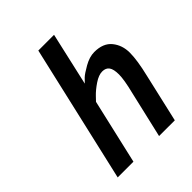

<svg xmlns="http://www.w3.org/2000/svg" viewBox="-201 -820 932 932"><g transform="rotate(-45 265.0 -354.0)"><path d="M410 -511Q471 -511 500.5 -474.5Q530 -438 530 -386.5Q530 -335 509 -248L452 0H344L400 -241Q418 -313 418 -349Q418 -385 406.5 -401Q395 -417 370.5 -417Q346 -417 315.5 -396.5Q285 -376 265 -355L245 -334L168 0H60L223 -708H331L269 -435Q277 -444 290 -456.5Q303 -469 340 -490Q377 -511 410 -511Z"/></g></svg>

Font: Titillium Web SemiBold
Style: Italic
Weight: 600
Italic angle: -13°
Version: Version 1.002;PS 57.000;hotconv 1.0.70;makeotf.lib2.5.55311